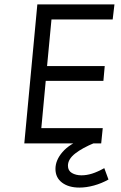

<svg xmlns="http://www.w3.org/2000/svg" viewBox="-20 -649 546 869"><path d="M90 0 149 -629H498L490 -561H213L193 -350H454L448 -283H187L167 -69H445L438 0ZM471 163.5Q440 181 405.5 190.5Q371 200 339.5 200Q290.5 200 260.8 177.5Q231 155 231 115.5Q231 76 263 39Q295 2 358.5 -22L408.5 -2.5Q352.5 20.5 320 46Q287.5 71.5 287.5 101Q287.5 123.5 305.5 134Q323.5 144.5 349 144.5Q372 144.5 396.8 136.8Q421.5 129 452 112Z"/></svg>

Font: Karla
Style: Italic
Weight: 400
Italic angle: -8°
Designer: Jonathan Pinhorn
Version: Version 2.004;gftools[0.9.33]